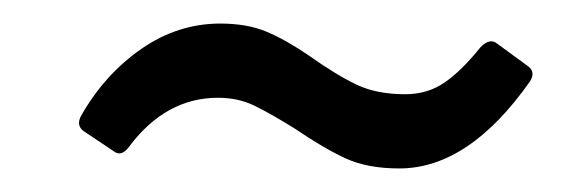

<svg xmlns="http://www.w3.org/2000/svg" viewBox="-20 -375 487 163"><path d="M230 -266Q209 -279 195.5 -285.5Q182 -292 165 -292Q121 -292 90 -251Q83 -241 76 -247L52 -263Q44 -268 49 -277Q69 -312 100 -333.5Q131 -355 167 -355Q190 -355 206.5 -348Q223 -341 242 -328Q266 -311 283 -303Q300 -295 324 -295Q343 -295 357.5 -305Q372 -315 388 -335Q396 -343 402 -338L428 -319Q435 -314 430 -306Q378 -232 319 -232Q292 -232 273.5 -240.5Q255 -249 230 -266Z"/></svg>

Font: Barlow Condensed
Style: Italic
Weight: 400
Width: 3
Italic angle: -7°
Designer: Jeremy Tribby
Foundry: Tribby Type
Version: Version 1.408